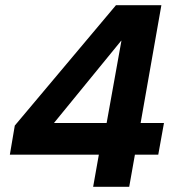

<svg xmlns="http://www.w3.org/2000/svg" viewBox="-20 -720 684 740"><path d="M339 0 361 -124H18L37 -236L427 -700H602L522 -246H612L590 -124H500L478 0ZM188 -246H391L448 -563H447Z"/></svg>

Font: DM Sans 28pt ExtraBold
Style: Italic
Weight: 800
Italic angle: -10°
Version: Version 4.004;gftools[0.9.30]